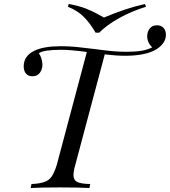

<svg xmlns="http://www.w3.org/2000/svg" viewBox="-20 -944 853 964"><path d="M813 -769Q813 -747 800 -728.5Q787 -710 766 -697Q713 -664 608 -664Q564 -664 506 -671L358 -116Q349 -85 349 -65Q349 -40 367.5 -30.5Q386 -21 433 -20L429 0Q377 -3 280 -3Q182 -3 134 0L138 -20Q180 -22 203.5 -30.5Q227 -39 240 -58.5Q253 -78 265 -116L416 -683Q335 -694 287 -694Q200 -694 175 -677Q183 -666 188 -650Q193 -634 193 -619Q193 -596 180 -578.5Q167 -561 143 -561Q122 -561 110.5 -574.5Q99 -588 99 -611Q99 -663 152 -689Q199 -712 286 -712Q326 -712 362 -708.5Q398 -705 453 -698Q505 -691 540.5 -687.5Q576 -684 615 -684Q660 -684 690 -689Q720 -694 744 -706Q719 -731 719 -762Q719 -784 731.5 -800.5Q744 -817 768 -817Q790 -817 801.5 -803.5Q813 -790 813 -769ZM708 -924 713 -910Q641 -888 579 -853.5Q517 -819 478 -780H460Q432 -828 400.5 -859.5Q369 -891 321 -910L325 -924Q379 -914 412.5 -900.5Q446 -887 470 -873.5Q494 -860 502 -856Q613 -903 708 -924Z"/></svg>

Font: Playfair Display
Style: Italic
Weight: 400
Italic angle: -14°
Designer: Claus Eggers Sørensen
Foundry: Claus Eggers Sørensen
Version: Version 1.200; ttfautohint (v1.6)